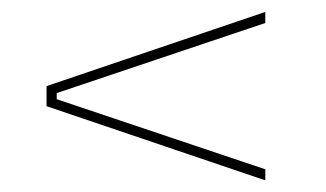

<svg xmlns="http://www.w3.org/2000/svg" viewBox="-20 -478 560 330"><path d="M77.5 -318V-307.5L436 -187V-168L60 -295.5V-330L436 -457.5V-438.5Z"/></svg>

Font: Anek Telugu Medium Thin
Style: Regular
Weight: 250
Version: Version 1.003